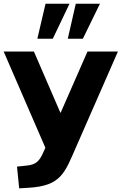

<svg xmlns="http://www.w3.org/2000/svg" viewBox="-25 -816 654 1032"><path d="M210 -2C188.5 47.4 170.9 68.8 120.6 73.7L66.4 79.6L78.1 196.3L127.4 193.4C301.3 183.1 321.8 117.2 383.8 -25.4L608.9 -539.1H445.3L300.3 -208.5L157.2 -539.1H-5.4L218.8 -22ZM420.4 -607.9 512.2 -795.9H382.3L339.4 -607.9ZM258.8 -607.9 348.6 -795.9H219.7L175.8 -607.9Z"/></svg>

Font: Winston ExtraBold
Style: Regular
Weight: 800
Designer: Vernon Adams, Kim Jin-seong, David Berlow, Cristiano Sobral
Foundry: The Winston Project Authors
Version: Version 3.004